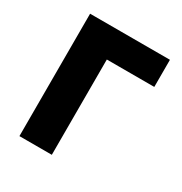

<svg xmlns="http://www.w3.org/2000/svg" viewBox="-154 -766 839 883"><g transform="rotate(30 265.0 -325.0)"><path d="M72 0H244V-506H496V-650H72Z"/></g></svg>

Font: Source Sans Pro Black
Style: Regular
Weight: 900
Designer: Paul D. Hunt
Foundry: Adobe Systems Incorporated
Version: Version 3.006;hotconv 1.0.111;makeotfexe 2.5.65597